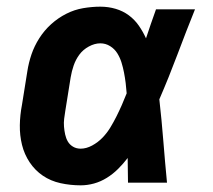

<svg xmlns="http://www.w3.org/2000/svg" viewBox="-20 -548 640 576"><path d="M222 8Q191 8 161.5 1.5Q132 -5 108.5 -21Q85 -37 69 -61Q53 -85 46 -113.5Q39 -142 39.5 -172.5Q40 -203 46 -234L62 -334Q66 -360 74.5 -385Q83 -410 98 -433.5Q113 -457 133.5 -475.5Q154 -494 178.5 -506.5Q203 -519 229.5 -523.5Q256 -528 281 -528Q305 -528 327 -521.5Q349 -515 366.5 -502Q384 -489 396.5 -471Q409 -453 418 -433Q425 -454 432.5 -476Q440 -498 448 -520H565Q538 -453 512.5 -385Q487 -317 458 -250Q465 -188 470 -125Q475 -62 481 0H364Q364 -18 363.5 -36.5Q363 -55 363 -74Q350 -57 334.5 -41.5Q319 -26 300.5 -14.5Q282 -3 262 2.5Q242 8 222 8ZM222 -102Q239 -102 256.5 -111.5Q274 -121 287.5 -135Q301 -149 311 -165.5Q321 -182 329.5 -199Q338 -216 345.5 -233Q353 -250 360 -268Q359 -283 357 -299Q355 -315 352 -330.5Q349 -346 344.5 -360.5Q340 -375 332 -388Q324 -401 310.5 -409.5Q297 -418 281 -418Q264 -418 246.5 -408.5Q229 -399 218 -384Q207 -369 201 -351.5Q195 -334 192 -316L176 -216Q174 -204 172.5 -192Q171 -180 172 -168Q173 -156 175.5 -144.5Q178 -133 183.5 -123.5Q189 -114 199 -108Q209 -102 222 -102Z"/></svg>

Font: Iosevka SS04 XBd Ex Obl
Style: Regular
Weight: 800
Width: 7
Italic angle: -9°
Monospace: yes
Designer: Belleve Invis
Foundry: Belleve Invis
Version: Version 19.0.0; ttfautohint (v1.8.4)